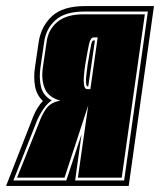

<svg xmlns="http://www.w3.org/2000/svg" viewBox="-59 -611 526 631"><path d="M-39 0 51 -230Q64 -261 82 -279Q61 -299 56 -328.5Q51 -358 56 -390L68 -472Q76 -525 112 -558Q148 -591 220 -591H447L364 0ZM-15 -18H159L209 -170L188 -18H349L427 -573H217Q155 -573 123.5 -545Q92 -517 86 -472L74 -390Q69 -356 75.5 -326.5Q82 -297 111 -281Q100 -274 88.5 -259.5Q77 -245 64 -218ZM-3 -27 75 -222Q89 -254 104.5 -266Q120 -278 140 -280Q100 -291 88 -320.5Q76 -350 82 -390L94 -472Q99 -513 129 -538.5Q159 -564 216 -564H417L341 -27H197L231 -265L153 -27ZM228 -318H238L262 -488H249Q239 -488 234 -468Q232 -458 228.5 -440.5Q225 -423 221 -398Q214 -350 217 -333Q219 -318 228 -318ZM229 -327Q224 -327 224 -341Q223 -348 224.5 -362Q226 -376 229 -398Q233 -421 235.5 -436.5Q238 -452 240 -461Q243 -478 248 -478H253L231 -327Z"/></svg>

Font: Alumni Sans Collegiate One SC
Style: Italic
Weight: 400
Italic angle: -8°
Designer: Robert E. Leuschke
Foundry: Robert E. Leuschke
Version: Version 1.100